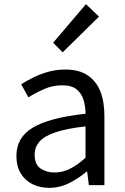

<svg xmlns="http://www.w3.org/2000/svg" viewBox="-20 -892 603 925"><path d="M217 13Q172 13 136 -5Q100 -23 79.5 -57.5Q59 -92 59 -141Q59 -230 138.5 -277.5Q218 -325 392 -344Q392 -379 382.5 -410.5Q373 -442 349 -461.5Q325 -481 280 -481Q233 -481 191.5 -462.5Q150 -444 117 -423L82 -486Q107 -502 140 -518.5Q173 -535 212 -546Q251 -557 295 -557Q361 -557 402.5 -529Q444 -501 463.5 -451.5Q483 -402 483 -334V0H408L400 -65H397Q359 -33 313.5 -10Q268 13 217 13ZM243 -61Q282 -61 317.5 -79Q353 -97 392 -132V-283Q301 -273 247 -254.5Q193 -236 170 -209.5Q147 -183 147 -147Q147 -100 175 -80.5Q203 -61 243 -61ZM282 -640 236 -686 394 -872 457 -812Z"/></svg>

Font: Noto Sans TC Thin
Style: Regular
Weight: 400
Version: Version 2.004-H2;hotconv 1.0.118;makeotfexe 2.5.65603